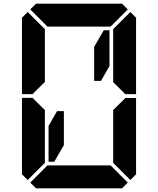

<svg xmlns="http://www.w3.org/2000/svg" viewBox="-20 -1020 856 1040"><path d="M161 -515 157 -510H99V-924L130 -955L223 -862V-698V-590V-576ZM223 -144V-138L130 -45L99 -76V-490H157L161 -485L223 -424V-384V-302ZM655 -485 659 -489H717V-76L686 -45L593 -138V-144V-302V-396V-424ZM490 -766 542 -856H573V-662L527 -582H490ZM686 -955 717 -924V-510H659L655 -514L593 -575V-586V-698V-856V-862ZM672 -31 641 0H470H346H175L144 -31L237 -124H262H346H470H554H579ZM144 -969 175 -1000H346H470H641L672 -969L579 -876H554H470H346H262H243H237ZM326 -234 274 -144H243V-338L289 -418H326Z"/></svg>

Font: DSEG14 Classic
Style: Bold
Weight: 700
Designer: Keshikan(Twitter:@keshinomi_88pro)
Version: Version 0.46